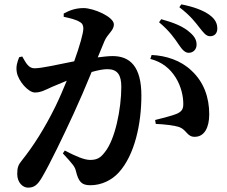

<svg xmlns="http://www.w3.org/2000/svg" viewBox="-20 -816 1040 880"><path d="M709 -714C756 -675 781 -639 799 -612C815 -588 828 -574 845 -574C866 -574 881 -590 881 -611C881 -630 874 -647 852 -666C821 -695 774 -713 719 -728ZM459 -628C473 -661 502 -676 502 -704C502 -739 409 -779 363 -779C321 -779 293 -765 272 -754V-739C300 -733 330 -726 346 -715C358 -709 362 -698 362 -685C362 -665 346 -607 320 -535C243 -520 172 -503 138 -503C112 -503 100 -525 82 -557L68 -554C60 -534 52 -512 57 -485C64 -444 110 -392 140 -392C167 -392 186 -403 219 -418C237 -426 261 -436 286 -446C270 -407 253 -367 234 -328C185 -228 131 -144 82 -83C63 -60 59 -48 59 -18C59 20 84 44 108 44C135 44 151 34 173 -4C209 -65 271 -194 317 -294C342 -348 373 -420 400 -486C428 -494 454 -499 472 -499C519 -499 536 -472 536 -418C536 -318 508 -176 460 -118C441 -93 425 -83 393 -83C366 -83 327 -100 277 -126L268 -113C316 -61 323 -52 328 -32C340 18 355 33 394 33C445 33 492 10 524 -25C598 -106 628 -250 628 -378C628 -511 576 -559 496 -559C477 -559 452 -556 428 -553ZM669 -546C723 -532 759 -502 785 -461C812 -418 820 -371 820 -342C821 -315 812 -304 789 -294C767 -285 733 -277 691 -266L694 -248C729 -247 781 -241 803 -233C836 -220 838 -188 873 -189C917 -189 939 -232 939 -292C939 -370 914 -440 858 -492C808 -540 740 -561 675 -564ZM802 -783C854 -743 875 -714 893 -691C913 -666 924 -650 943 -650C964 -650 976 -664 976 -685C976 -708 967 -728 941 -747C913 -768 868 -785 811 -796Z"/></svg>

Font: Noto Serif CJK JP
Style: Bold
Weight: 700
Designer: Ryoko NISHIZUKA 西塚涼子 (kana & ideographs); Frank Grießhammer (Latin, Greek & Cyrillic); Wenlong ZHANG 张文龙 (bopomofo); San
Foundry: Adobe Systems Incorporated
Version: Version 1.000;PS 1;hotconv 16.6.53;makeotf.lib2.5.65590